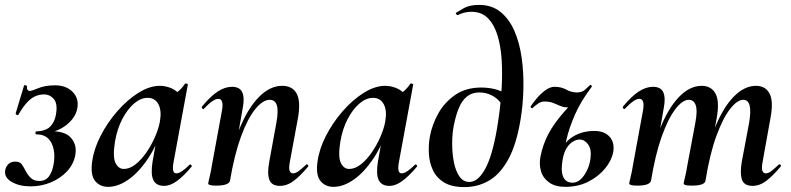

<svg xmlns="http://www.w3.org/2000/svg" viewBox="-20 -749 3224 783"><path d="M101 -378Q109 -378 136.5 -389.5Q164 -401 205 -401Q250 -401 276.5 -374Q303 -347 295 -306Q288 -270 253.5 -241.5Q219 -213 168 -205L172 -213Q240 -218 267.5 -189Q295 -160 287 -116Q280 -79 253.5 -50.5Q227 -22 188 -5.5Q149 11 105 11Q59 11 28 -7Q-3 -25 1 -53Q3 -68 13.5 -79Q24 -90 42 -90Q61 -90 69 -78.5Q77 -67 84 -53Q92 -37 105 -24Q118 -11 140 -11Q166 -11 179.5 -29.5Q193 -48 198 -76Q208 -128 190.5 -164.5Q173 -201 129 -201Q125 -201 124.5 -207Q124 -213 129 -213Q168 -215 185.5 -233.5Q203 -252 208 -281Q216 -325 200 -344.5Q184 -364 159 -364Q142 -364 125 -357Q108 -350 91 -332Q74 -314 55 -281Q54 -278 48.5 -280.5Q43 -283 44 -287L78 -400Q80 -403 85.5 -401Q91 -399 90 -396Q89 -386 93 -382Q97 -378 101 -378Z M421 13Q387 13 367.5 -11.5Q348 -36 356 -91Q363 -142 390.5 -195.5Q418 -249 458.5 -295.5Q499 -342 544.5 -370.5Q590 -399 632 -399Q652 -399 673 -391.5Q694 -384 709.5 -367.5Q725 -351 727 -324L667 -357Q684 -359 702.5 -373Q721 -387 734 -407Q736 -410 741.5 -408Q747 -406 746 -404L688 -89Q679 -42 699 -42Q709 -42 723 -51.5Q737 -61 753 -77Q756 -80 760 -76Q764 -72 761 -69Q730 -32 702.5 -11.5Q675 9 649 9Q617 9 605.5 -14.5Q594 -38 602 -89L627 -229L648 -246Q624 -164 586 -106Q548 -48 505 -17.5Q462 13 421 13ZM485 -60Q509 -60 533 -79Q557 -98 577.5 -128Q598 -158 612.5 -191.5Q627 -225 632 -253Q640 -298 626 -324Q612 -350 582 -350Q554 -350 527 -327Q500 -304 479 -264Q458 -224 449 -172Q439 -109 451 -84.5Q463 -60 485 -60Z M1121 9Q1088 9 1078.5 -16Q1069 -41 1078 -89L1107 -248Q1125 -342 1080 -342Q1052 -342 1021 -304Q990 -266 963 -192.5Q936 -119 918 -12L900 -13Q920 -132 954.5 -218.5Q989 -305 1034.5 -352Q1080 -399 1131 -399Q1173 -399 1190 -367Q1207 -335 1195 -267L1162 -89Q1157 -61 1161.5 -51.5Q1166 -42 1175 -42Q1186 -42 1199 -52Q1212 -62 1228 -77Q1231 -81 1235 -77Q1239 -73 1236 -69Q1205 -32 1178 -11.5Q1151 9 1121 9ZM862 8Q843 8 836 5.5Q829 3 829 0Q829 -4 834.5 -26Q840 -48 844 -74L885 -297Q894 -346 870 -346Q860 -346 845.5 -336Q831 -326 812 -306Q809 -302 805 -306.5Q801 -311 804 -315Q840 -358 869 -376.5Q898 -395 926 -395Q958 -395 968 -372.5Q978 -350 970 -309L918 -12Q913 8 862 8Z M1340 13Q1306 13 1286.5 -11.5Q1267 -36 1275 -91Q1282 -142 1309.5 -195.5Q1337 -249 1377.5 -295.5Q1418 -342 1463.5 -370.5Q1509 -399 1551 -399Q1571 -399 1592 -391.5Q1613 -384 1628.5 -367.5Q1644 -351 1646 -324L1586 -357Q1603 -359 1621.5 -373Q1640 -387 1653 -407Q1655 -410 1660.5 -408Q1666 -406 1665 -404L1607 -89Q1598 -42 1618 -42Q1628 -42 1642 -51.5Q1656 -61 1672 -77Q1675 -80 1679 -76Q1683 -72 1680 -69Q1649 -32 1621.5 -11.5Q1594 9 1568 9Q1536 9 1524.5 -14.5Q1513 -38 1521 -89L1546 -229L1567 -246Q1543 -164 1505 -106Q1467 -48 1424 -17.5Q1381 13 1340 13ZM1404 -60Q1428 -60 1452 -79Q1476 -98 1496.5 -128Q1517 -158 1531.5 -191.5Q1546 -225 1551 -253Q1559 -298 1545 -324Q1531 -350 1501 -350Q1473 -350 1446 -327Q1419 -304 1398 -264Q1377 -224 1368 -172Q1358 -109 1370 -84.5Q1382 -60 1404 -60Z M1874 14Q1822 14 1791 -5Q1760 -24 1745.5 -55Q1731 -86 1729 -122Q1727 -158 1733 -192Q1742 -241 1767.5 -286.5Q1793 -332 1836.5 -362Q1880 -392 1942 -392Q1972 -392 1998 -385.5Q2024 -379 2046 -365L2024 -327Q2008 -349 1984.5 -360.5Q1961 -372 1935 -372Q1905 -372 1884.5 -355.5Q1864 -339 1851.5 -309Q1839 -279 1831 -239Q1824 -204 1824 -163.5Q1824 -123 1831 -87.5Q1838 -52 1853.5 -29.5Q1869 -7 1894 -7Q1929 -7 1958 -59Q1987 -111 2006 -220Q2011 -248 2017 -293.5Q2023 -339 2026 -393.5Q2029 -448 2026 -502Q2023 -556 2010 -601Q1997 -646 1971 -673.5Q1945 -701 1902 -701Q1874 -701 1848 -688Q1845 -686 1841 -690.5Q1837 -695 1840 -697Q1849 -703 1872 -716Q1895 -729 1934 -729Q1986 -729 2021.5 -700Q2057 -671 2078 -622.5Q2099 -574 2107.5 -513Q2116 -452 2114.5 -387Q2113 -322 2103 -262Q2086 -159 2052.5 -98.5Q2019 -38 1973.5 -12Q1928 14 1874 14Z M2285 13Q2245 13 2220 -4.5Q2195 -22 2186.5 -50Q2178 -78 2184 -110Q2194 -160 2216 -202Q2238 -244 2279 -291Q2320 -338 2386 -402L2393 -395Q2348 -335 2324.5 -281Q2301 -227 2290.5 -181.5Q2280 -136 2275 -101Q2266 -53 2276.5 -28.5Q2287 -4 2315 -4Q2334 -4 2349 -18.5Q2364 -33 2374.5 -55.5Q2385 -78 2388 -102Q2393 -140 2378.5 -160Q2364 -180 2344 -180Q2331 -180 2316.5 -171.5Q2302 -163 2291 -145.5Q2280 -128 2275 -101L2259 -102Q2263 -128 2275 -149Q2287 -170 2306 -184.5Q2325 -199 2349.5 -207Q2374 -215 2404 -215Q2444 -215 2465.5 -192Q2487 -169 2481 -130Q2475 -96 2448.5 -63Q2422 -30 2380 -8.5Q2338 13 2285 13ZM2151 -308Q2150 -306 2146.5 -309Q2143 -312 2144 -315Q2153 -329 2168.5 -347.5Q2184 -366 2203.5 -380.5Q2223 -395 2242 -395Q2269 -395 2289.5 -383.5Q2310 -372 2333 -372Q2353 -372 2364.5 -382Q2376 -392 2386 -402Q2388 -404 2391.5 -401Q2395 -398 2393 -395Q2364 -352 2340.5 -331.5Q2317 -311 2297 -311Q2279 -311 2265 -317Q2251 -323 2236.5 -329Q2222 -335 2200 -335Q2186 -335 2173.5 -326Q2161 -317 2151 -308Z M3049 9Q3015 9 3006 -16Q2997 -41 3005 -89L3035 -248Q3043 -296 3037 -319Q3031 -342 3011 -342Q2987 -342 2958 -305.5Q2929 -269 2902 -196Q2875 -123 2857 -12L2839 -13Q2859 -135 2893 -221.5Q2927 -308 2971 -353.5Q3015 -399 3063 -399Q3102 -399 3118.5 -367Q3135 -335 3122 -267L3090 -89Q3085 -61 3089.5 -51.5Q3094 -42 3103 -42Q3114 -42 3126.5 -52Q3139 -62 3155 -77Q3159 -81 3163 -77Q3167 -73 3163 -69Q3132 -32 3105 -11.5Q3078 9 3049 9ZM2579 8Q2560 8 2553 5.5Q2546 3 2546 0Q2546 -4 2551.5 -26Q2557 -48 2561 -74L2602 -297Q2611 -346 2587 -346Q2577 -346 2562.5 -336Q2548 -326 2529 -306Q2526 -302 2522 -306.5Q2518 -311 2521 -315Q2557 -358 2586 -376.5Q2615 -395 2643 -395Q2675 -395 2685 -372.5Q2695 -350 2687 -309L2635 -12Q2630 8 2579 8ZM2801 8Q2782 8 2775 5.5Q2768 3 2768 0Q2768 -4 2773.5 -26Q2779 -48 2783 -74L2816 -250Q2825 -299 2817 -320.5Q2809 -342 2789 -342Q2763 -342 2733.5 -303Q2704 -264 2678 -190.5Q2652 -117 2635 -12L2617 -13Q2636 -132 2669.5 -218.5Q2703 -305 2747.5 -352Q2792 -399 2842 -399Q2880 -399 2897.5 -368Q2915 -337 2903 -269L2857 -12Q2854 8 2801 8Z"/></svg>

Font: Cormorant Light
Style: Italic
Weight: 300
Italic angle: -10°
Designer: Christian Thalmann (Catharsis Fonts)
Foundry: Catharsis Fonts
Version: Version 4.000